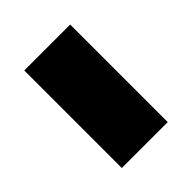

<svg xmlns="http://www.w3.org/2000/svg" viewBox="-27 -821 334 334"><g transform="rotate(45 140.0 -653.5)"><path d="M20 -597V-710H260V-597Z"/></g></svg>

Font: Bricolage Grotesque Condensed ExtraBold
Style: Regular
Weight: 800
Width: 3
Designer: Mathieu Triay
Foundry: Atelier Triay
Version: Version 1.000;gftools[0.9.30]